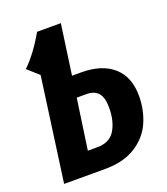

<svg xmlns="http://www.w3.org/2000/svg" viewBox="-129 -782 759 873"><g transform="rotate(-20 250.5 -346.0)"><path d="M488 -260Q488 -192 462 -133Q436 -74 377.5 -37Q319 0 229 0H31L100 -502L46 -550Q101 -603 152 -692H267L233 -450H278Q377 -450 432.5 -401Q488 -352 488 -260ZM342 -257Q342 -305 323 -327Q304 -349 265 -349H219L184 -105H230Q290 -105 316 -148Q342 -191 342 -257Z"/></g></svg>

Font: Fira Sans Compressed SemiBold
Style: Italic
Weight: 600
Width: 1
Italic angle: -8°
Designer: bBox Type GmbH & Carrois Corporate GbR & Edenspiekermann AG
Foundry: bBox Type GmbH & Carrois Corporate GbR & Edenspiekermann AG
Version: Version 4.301